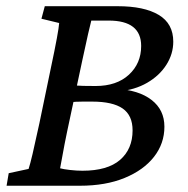

<svg xmlns="http://www.w3.org/2000/svg" viewBox="-20 -593 599 613"><path d="M71.3 -53.7Q76.2 -68.4 84 -101.6Q91.8 -134.8 105.5 -198.2L141.6 -372.1Q155.3 -436.5 161.6 -471.2Q168 -505.9 168.9 -519.5L112.3 -533.2L123 -573.2H355.5Q440.4 -573.2 486.8 -545.4Q533.2 -517.6 533.2 -460Q533.2 -420.9 511.2 -386.2Q489.3 -351.6 449.7 -328.6Q410.2 -305.7 356.4 -300.8L349.6 -309.6Q422.9 -305.7 463.9 -273.9Q504.9 -242.2 504.9 -188.5Q504.9 -134.8 471.7 -92.3Q438.5 -49.8 377.9 -24.9Q317.4 0 235.4 0H1L7.8 -40ZM194.3 -172.9Q185.5 -130.9 179.7 -97.7Q173.8 -64.5 171.9 -55.7Q182.6 -52.7 203.6 -50.3Q224.6 -47.9 243.2 -47.9Q323.2 -47.9 363.3 -82.5Q403.3 -117.2 403.3 -176.8Q403.3 -224.6 371.6 -246.6Q339.8 -268.6 274.4 -268.6Q255.9 -268.6 244.1 -268.6Q232.4 -268.6 223.1 -268.1Q213.9 -267.6 202.1 -266.6L214.8 -320.3Q230.5 -319.3 246.1 -318.8Q261.7 -318.4 285.2 -318.4Q352.5 -318.4 391.6 -354.5Q430.7 -390.6 430.7 -446.3Q430.7 -527.3 327.1 -527.3H271.5Q269.5 -520.5 261.2 -484.4Q252.9 -448.2 243.2 -402.3Z"/></svg>

Font: Crimson Pro Medium
Style: Italic
Weight: 500
Italic angle: -12°
Designer: Jacques Le Bailly
Foundry: Baron von Fonthausen
Version: Version 1.003